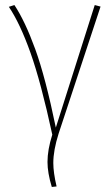

<svg xmlns="http://www.w3.org/2000/svg" viewBox="-20 -544 440 760"><path d="M201 -39 355 -524 378 -518 212 -15Q191 51 191 101Q191 139 204 194L185 196Q168 140 168 97Q168 49 187 -11Q142 -219 100.5 -335.5Q59 -452 15 -517L37 -524Q79 -461 119.5 -349.5Q160 -238 201 -39Z"/></svg>

Font: Fira Sans Condensed Thin
Style: Regular
Weight: 250
Width: 3
Designer: Carrois Corporate & Edenspiekermann AG
Foundry: Carrois Corporate GbR & Edenspiekermann AG
Version: Version 4.203